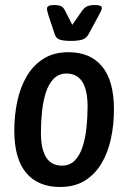

<svg xmlns="http://www.w3.org/2000/svg" viewBox="-20 -738 510 765"><path d="M219 7Q132 7 84.5 -49Q37 -105 37 -218Q37 -279 49 -335Q61 -391 87 -435Q113 -479 154 -504.5Q195 -530 253 -530Q340 -530 387 -473Q434 -416 434 -302Q434 -241 422 -185.5Q410 -130 384.5 -87Q359 -44 318.5 -18.5Q278 7 219 7ZM227 -78Q258 -78 278 -98.5Q298 -119 309 -153Q320 -187 324.5 -228.5Q329 -270 329 -313Q329 -445 245 -445Q214 -445 194 -424.5Q174 -404 163 -370Q152 -336 147.5 -294Q143 -252 143 -209Q143 -78 227 -78ZM359 -718Q386 -718 386 -706Q386 -699 372 -674L333 -602Q324 -585 307 -580Q290 -575 262 -575Q234 -575 218.5 -580Q203 -585 198 -602L174 -674Q167 -696 167 -703Q167 -718 195 -718Q216 -718 225 -712.5Q234 -707 241 -692L268 -639L305 -692Q315 -707 326.5 -712.5Q338 -718 359 -718Z"/></svg>

Font: Asap Condensed Condensed Medium
Style: Italic
Weight: 500
Width: 3
Italic angle: -6°
Designer: Pablo Cosgaya
Foundry: Omnibus-Type
Version: Version 3.001; ttfautohint (v1.8.4.7-5d5b)